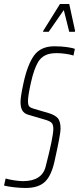

<svg xmlns="http://www.w3.org/2000/svg" viewBox="-38 -926 393 954"><path d="M-18 -4 -10 -39Q7 -34 32.5 -30Q58 -26 76 -26Q171 -26 189 -99Q227 -246 227 -286Q227 -308 217 -317Q207 -326 180 -333L102 -356Q82 -362 73 -377Q64 -392 64 -420Q64 -445 78 -510Q98 -604 131 -650Q164 -696 232 -696Q266 -696 294.5 -692Q323 -688 334 -683L327 -650Q313 -655 288.5 -658.5Q264 -662 244 -662Q208 -662 186.5 -651Q165 -640 152 -619Q131 -584 116 -517Q101 -450 101 -424Q101 -404 107.5 -397Q114 -390 132 -385L204 -364Q234 -355 248.5 -339.5Q263 -324 263 -286Q263 -259 233 -125Q217 -52 184.5 -22Q152 8 89 8Q63 8 32 4.5Q1 1 -18 -4ZM176 -768 177 -773 260 -906H306L335 -773L334 -768H306L279 -876L204 -768Z"/></svg>

Font: Saira Ultra Condensed Thin
Style: Italic
Weight: 100
Width: 1
Italic angle: -12°
Designer: Hector Gatti with collaboration of the Omnibus-Type team
Foundry: Omnibus-Type
Version: Version 1.001; ttfautohint (v1.8)